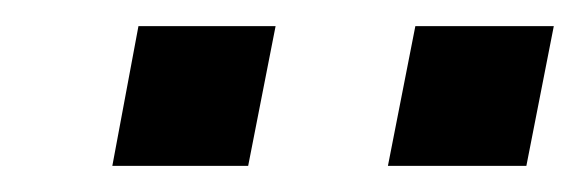

<svg xmlns="http://www.w3.org/2000/svg" viewBox="-20 -712 444 147"><path d="M383 -585H277L298 -692H404ZM170 -585H66L86 -692H191Z"/></svg>

Font: Libra Sans
Style: Bold Italic
Weight: 700
Italic angle: -12°
Foundry: Context Ltd
Version: Version 1.002